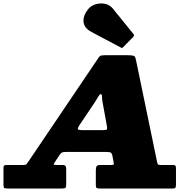

<svg xmlns="http://www.w3.org/2000/svg" viewBox="-80 -1082 1110 1102"><path d="M-60 -20V-118Q-60 -129.5 -55.8 -132.2Q-51.5 -135 -40 -135H52Q67.5 -135 71 -138.8Q74.5 -142.5 80.5 -151L479 -741Q487.5 -754 492.8 -759.5Q498 -765 520 -765H654Q676.5 -765 685.5 -762Q694.5 -759 697.2 -750.2Q700 -741.5 703.5 -723L821.5 -153Q824 -140.5 826.8 -137.8Q829.5 -135 845 -135H911Q922.5 -135 926.2 -131.8Q930 -128.5 930 -116V-23Q930 -9 927 -4.5Q924 0 910 0H492Q479.5 0 474.8 -3Q470 -6 470 -19V-103Q470 -120 474 -127.5Q478 -135 496.5 -135H556Q572 -135 573 -138.2Q574 -141.5 571.5 -154L566 -184Q562.5 -203 555.2 -206.5Q548 -210 525 -210H304Q282.5 -210 276 -207Q269.5 -204 261 -191L237 -155Q227.5 -141 228 -138Q228.5 -135 253 -135H279Q292 -135 296 -129.2Q300 -123.5 300 -110V-28Q300 -10 296.5 -5Q293 0 275 0H-36Q-50.5 0 -55.2 -2.8Q-60 -5.5 -60 -20ZM465.5 -497 377.5 -366Q367.5 -350.5 366.5 -342.8Q365.5 -335 397 -335H501Q523 -335 530.2 -337Q537.5 -339 533.5 -359L509 -494Q505 -516 505.2 -528.8Q505.5 -541.5 498 -541.5Q492 -541.5 484.5 -528Q477 -514.5 465.5 -497ZM426.5 -1030Q443 -1050 469.8 -1057.8Q496.5 -1065.5 523.5 -1059.8Q550.5 -1054 567.5 -1033L684.5 -888.5Q693.5 -879.5 685 -870.5L628 -812.5Q624 -808 621.2 -807Q618.5 -806 613 -809.5L445 -898.5Q402.5 -921 399.5 -957Q396.5 -993 426.5 -1030Z"/></svg>

Font: Besley* Fatface
Style: Italic
Weight: 900
Italic angle: -13°
Designer: Owen Earl
Foundry: indestructible type*
Version: Version 3.000; ttfautohint (v1.8.3)